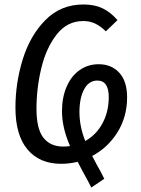

<svg xmlns="http://www.w3.org/2000/svg" viewBox="-20 -720 632 858"><path d="M392 -23 413 17Q428 42 446 79L388 118Q381 103 348 43L327 3Q291 12 253 12Q157 12 103 -52Q49 -116 49 -239Q49 -350 82 -456Q115 -562 183.5 -631Q252 -700 353 -700Q403 -700 439 -682.5Q475 -665 505 -630L453 -580Q428 -604 404.5 -615Q381 -626 352 -626Q280 -626 233 -565.5Q186 -505 164.5 -415Q143 -325 143 -234Q143 -144 174 -104.5Q205 -65 263 -65Q273 -65 293 -67Q257 -150 257 -223Q257 -284 277.5 -332Q298 -380 335.5 -406.5Q373 -433 421 -433Q478 -433 513 -395Q548 -357 548 -285Q548 -198 505 -129Q462 -60 392 -23ZM466 -286Q466 -360 415 -360Q377 -360 356 -321Q335 -282 335 -219Q335 -155 361 -90Q410 -117 438 -169Q466 -221 466 -286Z"/></svg>

Font: Fira Sans Compressed
Style: Italic
Weight: 400
Width: 1
Italic angle: -8°
Designer: bBox Type GmbH & Carrois Corporate GbR & Edenspiekermann AG
Foundry: bBox Type GmbH & Carrois Corporate GbR & Edenspiekermann AG
Version: Version 4.301